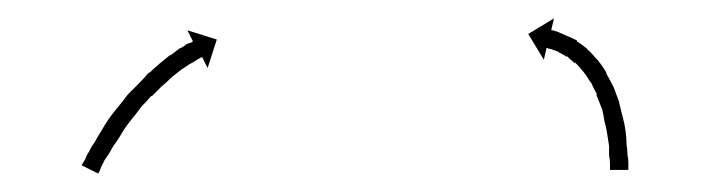

<svg xmlns="http://www.w3.org/2000/svg" viewBox="-20 -579 769 209"><path d="M70 -401Q71 -403 73 -406Q73 -406 73 -406Q73 -406 73 -406Q73 -406 73 -406Q73 -406 73 -406Q74 -410 77 -414Q77 -414 77 -414Q77 -414 77 -414Q77 -414 77 -414Q77 -414 77 -414Q79 -419 83 -424Q83 -424 83 -424Q83 -424 83 -424Q83 -424 83 -424Q83 -424 83 -424Q86 -430 90 -436Q90 -436 90 -436Q90 -436 90 -436Q90 -436 90 -436Q90 -436 90 -436Q94 -443 98 -449Q98 -449 98 -449Q98 -449 98 -449Q98 -449 98 -449Q98 -449 98 -449Q103 -456 108 -462Q108 -462 108 -462Q108 -462 108 -462Q108 -462 108 -462Q108 -462 108 -462Q114 -469 119 -476Q119 -476 119 -476Q119 -476 119 -476Q119 -476 119 -476Q119 -476 119 -476Q125 -482 131 -488Q131 -488 131 -488Q131 -488 131 -488Q131 -488 131 -488Q131 -488 131 -488Q137 -494 142 -500Q142 -500 142 -500Q142 -500 142 -500Q143 -500 143 -500Q143 -500 143 -500Q148 -505 154 -510Q154 -510 154 -510Q154 -510 154 -510Q154 -510 154 -510Q154 -510 154 -510Q160 -515 165 -519Q165 -519 165 -519Q165 -519 165 -519Q166 -519 166 -519Q166 -519 166 -519Q171 -523 175 -526Q175 -526 175 -526Q175 -526 175 -526Q175 -526 175 -526Q175 -526 175 -526Q180 -528 183 -531Q183 -531 183 -531Q183 -531 183 -531Q183 -531 183 -531Q183 -531 183 -531Q186 -532 189 -533Q189 -533 189 -533Q189 -533 189 -533Q189 -533 189 -533Q189 -533 189 -533Q190 -534 190 -534L184 -546L216 -536L206 -505L200 -517Q199 -516 198 -516Q198 -516 198 -516Q198 -516 198 -516Q198 -516 198 -516Q198 -516 198 -516Q196 -515 193 -513Q193 -513 193 -513Q193 -513 193 -513Q193 -513 193 -513Q193 -513 193 -513Q190 -511 186 -509Q186 -509 186 -509Q186 -509 186 -509Q186 -509 186 -509Q186 -509 186 -509Q182 -506 177 -503Q177 -503 177 -503Q177 -503 177 -503Q177 -503 177 -503Q177 -503 177 -503Q172 -499 167 -495Q167 -495 167 -495Q167 -495 167 -495Q167 -495 167 -495Q167 -495 167 -495Q162 -490 156 -485Q156 -485 156 -485Q156 -485 156 -485Q156 -485 156 -485Q156 -485 156 -485Q151 -480 145 -474Q145 -474 145 -474Q145 -474 145 -475Q145 -475 145 -475Q145 -475 145 -475Q140 -469 134 -463Q134 -463 134 -463Q134 -463 134 -463Q134 -463 134 -463Q134 -463 134 -463Q129 -456 124 -450Q124 -450 124 -450Q124 -450 124 -450Q124 -450 124 -450Q124 -450 124 -450Q119 -444 115 -438Q115 -438 115 -438Q115 -438 115 -438Q115 -438 115 -438Q115 -438 115 -438Q111 -431 107 -425Q107 -425 107 -425Q107 -425 107 -425Q107 -425 107 -425Q107 -425 107 -425Q103 -420 100 -414Q100 -414 100 -414Q100 -414 100 -414Q100 -414 100 -414Q100 -414 100 -414Q97 -409 94 -405Q94 -405 94 -405Q94 -405 94 -405Q94 -405 94 -405Q94 -405 94 -405Q92 -401 90 -397Q90 -397 90 -397Q90 -397 90 -397Q90 -397 90 -397Q90 -397 90 -397Q89 -394 88 -392Q87 -391 87 -390L69 -399Q69 -400 70 -401ZM644 -396Q644 -396 644 -396Q644 -396 644 -396Q644 -396 644 -396Q644 -396 644 -396Q644 -398 644 -401Q644 -401 644 -401Q644 -401 644 -401Q644 -401 644 -401Q644 -401 644 -401Q644 -405 643 -410Q643 -410 643 -410Q643 -410 643 -410Q643 -410 643 -410Q643 -410 643 -410Q643 -415 643 -421Q643 -421 643 -420.5Q643 -420 643 -420Q643 -420 643 -420Q643 -420 643 -420Q642 -427 641 -433Q641 -433 641 -433Q641 -433 641 -433Q641 -433 641 -433Q641 -433 641 -433Q640 -440 638 -447Q638 -447 638 -447Q638 -447 638 -447Q638 -447 638 -447Q638 -447 638 -447Q637 -454 635 -462Q635 -462 635 -462Q635 -462 635 -462Q635 -462 635 -461.5Q635 -461 635 -461Q632 -469 629 -476Q629 -476 629 -476Q629 -476 629 -476Q630 -476 630 -476Q630 -476 630 -476Q626 -483 623 -490Q623 -490 623 -489.5Q623 -489 623 -489Q623 -489 623 -489Q623 -489 623 -489Q619 -496 615 -501Q615 -501 615 -501Q615 -501 615 -501Q615 -501 615 -501Q615 -501 615 -501Q611 -506 606 -511Q606 -511 606 -511Q606 -511 606 -511Q606 -511 606 -510.5Q606 -510 606 -510Q601 -514 597 -518Q597 -518 597 -518Q597 -518 597 -518Q597 -518 597 -517.5Q597 -517 597 -517Q593 -520 588 -522Q588 -522 588 -522Q588 -522 589 -522Q589 -522 589 -522Q589 -522 589 -522Q585 -524 581 -525Q581 -525 581.5 -525Q582 -525 582 -525Q582 -525 582 -525Q582 -525 582 -525Q579 -526 577 -526Q577 -526 577 -526Q577 -526 577 -526Q577 -526 577 -526Q577 -526 577 -526Q576 -527 575 -527L572 -514L555 -542L583 -559L580 -546Q581 -546 582 -546Q582 -546 582 -546Q582 -546 582 -546Q582 -546 582 -546Q582 -546 582 -546Q585 -545 588 -544Q588 -544 588 -544Q588 -544 588 -544Q588 -544 588 -544Q588 -544 588 -544Q592 -542 597 -540Q597 -540 597 -540Q597 -540 597 -540Q597 -540 597 -540Q597 -540 597 -540Q602 -538 608 -535Q608 -535 608 -534.5Q608 -534 608 -534Q608 -534 608 -534Q608 -534 608 -534Q614 -530 619 -526Q619 -526 619 -526Q619 -526 619 -525Q619 -525 619.5 -525Q620 -525 620 -525Q625 -520 630 -514Q630 -514 630 -514Q630 -514 630 -514Q631 -514 631 -513.5Q631 -513 631 -513Q636 -507 640 -500Q640 -500 640 -499.5Q640 -499 640 -499Q640 -499 640 -499Q640 -499 640 -499Q644 -492 648 -484Q648 -484 648 -484Q648 -484 648 -484Q648 -484 648 -484Q648 -484 648 -484Q651 -476 654 -468Q654 -468 654 -467.5Q654 -467 654 -467Q654 -467 654 -467Q654 -467 654 -467Q656 -459 658 -451Q658 -451 658 -451Q658 -451 658 -451Q658 -451 658 -451Q658 -451 658 -451Q660 -444 661 -436Q661 -436 661 -436Q661 -436 661 -436Q661 -436 661 -436Q661 -436 661 -436Q662 -429 662 -422Q662 -422 662 -422Q662 -422 662 -422Q662 -422 662 -422Q662 -422 662 -422Q663 -416 663 -411Q663 -411 663 -411Q663 -411 663 -411Q663 -411 663 -411Q663 -411 663 -411Q664 -406 664 -402Q664 -402 664 -402Q664 -402 664 -402Q664 -402 664 -402Q664 -402 664 -402Q664 -398 664 -396Q664 -396 664 -396Q664 -396 664 -396Q664 -396 664 -396Q664 -396 664 -396Q664 -395 664 -394H644Q644 -395 644 -396Z"/></svg>

Font: FRB American Cursive Just Arrows Light
Style: Italic
Weight: 300
Italic angle: -25°
Version: Version 2.0;Modular Font Editor K font №1